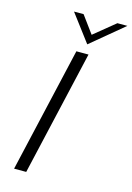

<svg xmlns="http://www.w3.org/2000/svg" viewBox="-132 -957 704 1023"><g transform="rotate(15 219.5 -445.5)"><path d="M257.8 -740.7 144.5 -891.1H197.3L267.1 -795.9L383.8 -891.1H439ZM52.7 0 211.4 -689.9H278.3L119.6 0Z"/></g></svg>

Font: HK Grotesk Legacy
Style: Italic
Weight: 400
Italic angle: -13°
Designer: Alfredo Marco Pradil
Foundry: Hanken Design Co.
Version: Version 2.022;PS 002.022;hotconv 1.0.88;makeotf.lib2.5.64775